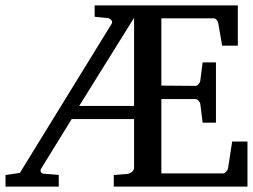

<svg xmlns="http://www.w3.org/2000/svg" viewBox="-78 -691 936 711"><path d="M418.5 -625 215.3 -298.8H418.5ZM343.3 0V-43L392.6 -46.9Q403.3 -47.9 410.9 -54.9Q418.5 -62 418.5 -68.8V-250H187.5L75.7 -68.8Q70.3 -60.5 73 -54.7Q75.7 -48.8 82.5 -47.9L139.6 -43V0H-57.6V-43L-4.4 -50.8L335.4 -603Q339.8 -610.4 334 -616.7Q328.1 -623 321.3 -624L272.5 -628.9V-670.9H802.7V-522H744.6L730.5 -604Q729 -611.3 724.6 -617.2Q720.2 -623 713.4 -623H519.5V-374L645.5 -373Q652.3 -373 657.5 -379.4Q662.6 -385.7 663.6 -391.1L672.4 -460H721.7V-236.8H672.4L663.6 -307.1Q662.6 -312.5 657 -318.4Q651.4 -324.2 645.5 -324.2H519.5V-48.8H748.5Q751.5 -48.8 754.4 -50.8Q757.3 -52.7 760 -55.7Q762.7 -58.6 764.4 -62Q766.1 -65.4 766.6 -67.9L781.7 -167H838.4V0Z"/></svg>

Font: BabelStone Ogham Fixed
Style: Regular
Weight: 400
Monospace: yes
Designer: Andrew West
Foundry: BabelStone
Version: Version 2.02 March 14, 2022